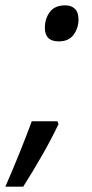

<svg xmlns="http://www.w3.org/2000/svg" viewBox="-69 -570 345 719"><path d="M151 -415Q99 -415 99 -466Q99 -500 117.5 -525Q136 -550 176 -550Q198 -550 211.5 -537Q225 -524 225 -497Q225 -466 207 -440.5Q189 -415 151 -415ZM-49 129Q-23 70 4 3Q31 -64 50 -116H146L150 -105Q125 -52 89 11Q53 74 18 129Z"/></svg>

Font: Noto IKEA Latin
Style: Italic
Weight: 400
Italic angle: -12°
Designer: Monotype Design Team
Foundry: Monotype Imaging Inc.
Version: Version 1.0